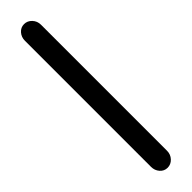

<svg xmlns="http://www.w3.org/2000/svg" viewBox="26 -197 448 448"><g transform="rotate(45 250.0 26.5)"><path d="M42 53Q30 53 21.5 45.5Q13 38 13 27Q13 16 21.5 8Q30 0 42 0H458Q470 0 478.5 8Q487 16 487 27Q487 38 478.5 45.5Q470 53 458 53Z"/></g></svg>

Font: Nunito
Style: Regular
Weight: 400
Designer: Vernon Adams
Foundry: Vernon Adams
Version: Version 3.602